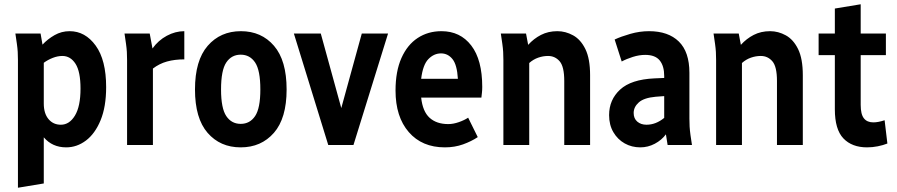

<svg xmlns="http://www.w3.org/2000/svg" viewBox="-20 -679 4200 899"><path d="M52 -522H170L179 -470Q203 -496 235.5 -514.5Q268 -533 306 -533Q379 -533 428 -465.5Q477 -398 477 -271Q477 -179 451 -116Q425 -53 382.5 -21Q340 11 290 11Q225 11 185 -36V180L64 200V-398Q64 -419 63 -436Q62 -453 59 -474ZM185 -194Q185 -148 207 -121.5Q229 -95 265 -95Q305 -95 331 -138Q357 -181 357 -264Q357 -344 333.5 -380.5Q310 -417 272 -417Q250 -417 227 -408Q204 -399 185 -385Z M563 -522H681L694 -452Q721 -490 761 -511.5Q801 -533 843 -533V-401Q798 -401 762 -391Q726 -381 696 -358V0H575V-398Q575 -419 574 -436Q573 -453 570 -474Z M893 -260Q893 -396 952.5 -464.5Q1012 -533 1108 -533Q1204 -533 1263 -464.5Q1322 -396 1322 -260Q1322 -125 1262.5 -57Q1203 11 1107 11Q1011 11 952 -57Q893 -125 893 -260ZM1015 -260Q1015 -172 1039.5 -135.5Q1064 -99 1107 -99Q1150 -99 1174.5 -135.5Q1199 -172 1199 -260Q1199 -350 1174.5 -386.5Q1150 -423 1107 -423Q1064 -423 1039.5 -386.5Q1015 -350 1015 -260Z M1356 -522H1482L1578 -173L1674 -522H1797L1635 0H1517Z M1832 -255Q1832 -345 1859.5 -407Q1887 -469 1935.5 -501Q1984 -533 2047 -533Q2135 -533 2186.5 -466Q2238 -399 2238 -272Q2238 -257 2236.5 -244Q2235 -231 2234 -222H1952Q1959 -157 1991.5 -127.5Q2024 -98 2079 -98Q2102 -98 2128 -107Q2154 -116 2172 -128L2217 -37Q2187 -17 2148 -3Q2109 11 2063 11Q1956 11 1894 -60.5Q1832 -132 1832 -255ZM2045 -429Q2012 -429 1986 -402.5Q1960 -376 1952 -310H2124Q2120 -376 2098.5 -402.5Q2077 -429 2045 -429Z M2325 -522H2443L2453 -469Q2479 -498 2513 -515.5Q2547 -533 2590 -533Q2628 -533 2663.5 -513.5Q2699 -494 2721 -449Q2743 -404 2743 -327V0H2622V-300Q2622 -367 2600.5 -392Q2579 -417 2546 -417Q2523 -417 2500 -409Q2477 -401 2458 -384V0H2337V-398Q2337 -419 2336 -436Q2335 -453 2332 -474Z M2832 -140Q2832 -212 2883.5 -259.5Q2935 -307 3044 -312L3090 -314V-323Q3090 -370 3069 -396Q3048 -422 3001 -422Q2973 -422 2943 -412.5Q2913 -403 2891 -391L2858 -494Q2888 -508 2931.5 -520.5Q2975 -533 3019 -533Q3109 -533 3158.5 -484.5Q3208 -436 3208 -338V-124Q3208 -103 3209 -86Q3210 -69 3213 -47L3220 0H3106L3098 -50Q3078 -23 3046 -6Q3014 11 2978 11Q2938 11 2905 -7.5Q2872 -26 2852 -60Q2832 -94 2832 -140ZM2947 -150Q2947 -124 2964 -109.5Q2981 -95 3007 -95Q3051 -95 3090 -127V-229L3050 -226Q2995 -221 2971 -199.5Q2947 -178 2947 -150Z M3321 -522H3439L3449 -469Q3475 -498 3509 -515.5Q3543 -533 3586 -533Q3624 -533 3659.5 -513.5Q3695 -494 3717 -449Q3739 -404 3739 -327V0H3618V-300Q3618 -367 3596.5 -392Q3575 -417 3542 -417Q3519 -417 3496 -409Q3473 -401 3454 -384V0H3333V-398Q3333 -419 3332 -436Q3331 -453 3328 -474Z M3813 -421V-522H3889V-639L4010 -659V-522H4128V-421H4010V-188Q4010 -144 4025 -125Q4040 -106 4069 -106Q4092 -106 4122 -116L4135 -7Q4115 1 4090 6Q4065 11 4040 11Q3969 11 3929 -31Q3889 -73 3889 -167V-421Z"/></svg>

Font: Radio Canada Condensed SemiBold
Style: Regular
Weight: 600
Width: 3
Designer: Charles Daoud, Etienne Aubert Bonn, Alexandre Saumier Demers, Jacques Le Bailly
Foundry: Radio-Canada
Version: Version 2.104; ttfautohint (v1.8.4.7-5d5b);gftools[0.9.28.de